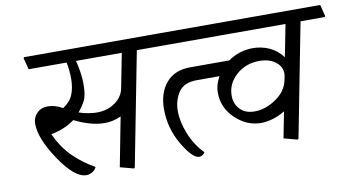

<svg xmlns="http://www.w3.org/2000/svg" viewBox="-68 -811 1792 983"><g transform="rotate(-10 828.0 -319.5)"><path d="M359.9 -584.5Q367.7 -554.7 372.6 -521.7Q377.4 -488.8 377.4 -460.4Q377.4 -401.9 362.3 -374Q347.2 -346.2 327.1 -322.3Q351.6 -314 376.5 -309.8Q401.4 -305.7 420.9 -305.7Q474.6 -305.7 514.4 -333.7Q554.2 -361.8 563 -405.3L598.1 -584.5ZM676.3 -584.5 561.5 5.9 556.2 9.3 486.3 -9.3 535.6 -264.6Q511.7 -253.9 490.7 -249.8Q469.7 -245.6 449.7 -245.6Q411.6 -245.6 370.6 -257.8Q329.6 -270 293.5 -288.6Q270.5 -271 241 -258.1Q211.4 -245.1 170.4 -236.3Q202.6 -166.5 250 -118.4Q297.4 -70.3 364.3 -32.2Q357.9 -17.1 342.5 -8.1Q327.1 1 312 1Q251 1 174.6 -112.8Q98.1 -226.6 98.1 -303.2Q98.1 -335.4 119.6 -357.9Q141.1 -380.4 177.7 -380.4Q193.8 -380.4 213.9 -375Q233.9 -369.6 253.4 -357.9Q291 -381.8 305.4 -417Q319.8 -452.1 319.8 -500.5Q319.8 -518.6 317.6 -542.2Q315.4 -565.9 311 -584.5H113.8L98.1 -645L102.1 -649.4H790.5L805.7 -588.9L802.2 -584.5Z M766.1 -649.4H1641.1L1656.2 -588.9L1652.8 -584.5H1527.3L1412.6 5.9L1407.2 9.3L1337.4 -9.3L1363.8 -145Q1328.6 -124 1296.4 -115.5Q1264.2 -106.9 1238.8 -106.9Q1165 -106.9 1106 -162.8Q1046.9 -218.8 1046.9 -297.4Q1046.9 -321.3 1053 -340.6Q1059.1 -359.9 1069.8 -379.9H951.7Q883.8 -379.9 856.2 -337.4Q828.6 -294.9 828.6 -240.7Q828.6 -185.5 854 -121.8Q879.4 -58.1 926.3 -9.8Q920.9 -0.5 912.8 4.2Q904.8 8.8 897 8.8Q862.3 8.8 811.5 -76.7Q760.7 -162.1 760.7 -263.2Q760.7 -346.2 804.4 -398.4Q848.1 -450.7 930.2 -450.7H1133.3Q1160.6 -470.2 1193.8 -481Q1227.1 -491.7 1262.7 -491.7Q1306.2 -491.7 1346.7 -473.9Q1387.2 -456.1 1416.5 -417.5L1449.2 -584.5H777.8L762.2 -645ZM1216.3 -170.9Q1272.9 -170.9 1327.9 -208.3Q1382.8 -245.6 1394 -301.8L1397.5 -318.4Q1406.7 -362.3 1373.5 -391.8Q1340.3 -421.4 1284.2 -421.4Q1212.4 -421.4 1163.1 -376.7Q1113.8 -332 1113.8 -270.5Q1113.8 -228 1140.9 -199.5Q1168 -170.9 1216.3 -170.9Z"/></g></svg>

Font: Sitara
Style: Italic
Weight: 400
Italic angle: -11°
Designer: Neelakash Kshetrimayum
Foundry: Neelakash Kshetrimayum
Version: Version 1.000;PS Version 1.000;PS 1.0;hotconv 1.;hotconv 1.0